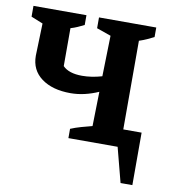

<svg xmlns="http://www.w3.org/2000/svg" viewBox="-86 -551 674 753"><g transform="rotate(10 250.5 -174.5)"><path d="M189 -175Q117 -175 73.5 -207Q30 -239 30 -296L34 -425L-13 -444V-487H198V-448Q186 -442 172.5 -436Q159 -430 145 -426V-275Q169 -250 222 -250Q260 -250 301 -262L305 -424L248 -444V-487H476V-449Q462 -442 449 -436Q436 -430 418 -424V-71H491V138H444L408 0H212V-37Q231 -45 254 -51.5Q277 -58 297 -63L300 -200Q273 -188 245 -181.5Q217 -175 189 -175Z"/></g></svg>

Font: Piazzolla SemiBold
Style: Regular
Weight: 600
Designer: Juan Pablo del Peral
Foundry: Huerta Tipografica
Version: Version 1.330